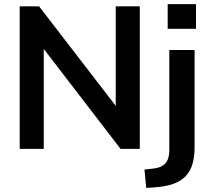

<svg xmlns="http://www.w3.org/2000/svg" viewBox="-20 -722 1027 931"><path d="M75.5 0H192.2V-516.7H167.6L564.7 0H657.8V-691.2H541.2V-175.5H566.7L169.6 -691.2H75.5ZM793.1 -582.4H930.4V-702H793.1ZM689.2 189.2 731.4 186.3C869.6 176.5 923.5 119.6 923.5 -8.8V-479.4H801V6.9C801 61.8 776.5 89.2 725.5 95.1L680.4 100Z"/></svg>

Font: LL Pando Sans
Style: Bold
Weight: 700
Designer: Joshua Smith
Foundry: Joshua Smith
Version: Version 1.000;Glyphs 3.2.1 (3258)